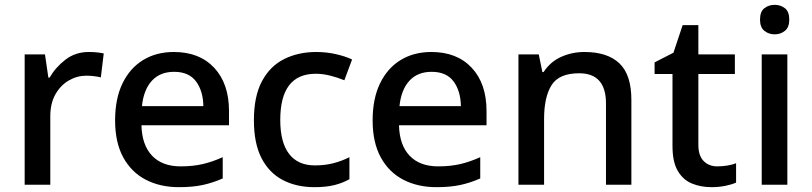

<svg xmlns="http://www.w3.org/2000/svg" viewBox="-20 -764 3358 794"><path d="M347 -549Q381 -549 409 -543L397 -444Q385 -447 369 -449Q353 -451 337 -451Q299 -451 265 -431.5Q231 -412 209.5 -374.5Q188 -337 188 -283V0H82V-539H166L180 -443H185Q210 -486 251 -517.5Q292 -549 347 -549Z M699 -549Q805 -549 866 -483.5Q927 -418 927 -305V-246H565Q567 -164 609 -120Q651 -76 727 -76Q778 -76 818.5 -85.5Q859 -95 901 -114V-26Q860 -8 818.5 1Q777 10 720 10Q642 10 582.5 -21Q523 -52 489.5 -113.5Q456 -175 456 -266Q456 -356 486.5 -419Q517 -482 571.5 -515.5Q626 -549 699 -549ZM700 -467Q642 -467 608 -430Q574 -393 567 -325H821Q820 -388 790.5 -427.5Q761 -467 700 -467Z M1280 10Q1206 10 1149.5 -19.5Q1093 -49 1061.5 -110Q1030 -171 1030 -267Q1030 -366 1063.5 -428.5Q1097 -491 1155.5 -520Q1214 -549 1288 -549Q1330 -549 1369.5 -540Q1409 -531 1436 -518L1404 -432Q1378 -443 1346.5 -451Q1315 -459 1286 -459Q1139 -459 1139 -268Q1139 -175 1175.5 -127.5Q1212 -80 1282 -80Q1325 -80 1360.5 -89.5Q1396 -99 1425 -114V-23Q1397 -7 1362.5 1.5Q1328 10 1280 10Z M1764 -549Q1870 -549 1931 -483.5Q1992 -418 1992 -305V-246H1630Q1632 -164 1674 -120Q1716 -76 1792 -76Q1843 -76 1883.5 -85.5Q1924 -95 1966 -114V-26Q1925 -8 1883.5 1Q1842 10 1785 10Q1707 10 1647.5 -21Q1588 -52 1554.5 -113.5Q1521 -175 1521 -266Q1521 -356 1551.5 -419Q1582 -482 1636.5 -515.5Q1691 -549 1764 -549ZM1765 -467Q1707 -467 1673 -430Q1639 -393 1632 -325H1886Q1885 -388 1855.5 -427.5Q1826 -467 1765 -467Z M2397 -549Q2492 -549 2541.5 -502Q2591 -455 2591 -351V0H2486V-336Q2486 -461 2375 -461Q2292 -461 2261 -412Q2230 -363 2230 -272V0H2124V-539H2208L2223 -466H2228Q2255 -508 2300 -528.5Q2345 -549 2397 -549Z M2946 -76Q2967 -76 2988.5 -79.5Q3010 -83 3024 -89V-9Q3007 -1 2979.5 4.5Q2952 10 2923 10Q2878 10 2841.5 -5Q2805 -20 2783 -57Q2761 -94 2761 -161V-458H2687V-506L2765 -546L2803 -660H2868V-539H3019V-458H2868V-165Q2868 -120 2890 -98Q2912 -76 2946 -76Z M3184 -744Q3208 -744 3226 -730Q3244 -716 3244 -683Q3244 -651 3226 -636.5Q3208 -622 3184 -622Q3159 -622 3141 -636.5Q3123 -651 3123 -683Q3123 -716 3141 -730Q3159 -744 3184 -744ZM3236 -539V0H3130V-539Z"/></svg>

Font: Noto Sans Lao Looped Medium
Style: Regular
Weight: 500
Designer: Mark Frömberg, Ben Mitchell
Foundry: The Fontpad Ltd
Version: Version 1.002; ttfautohint (v1.8.4.7-5d5b)